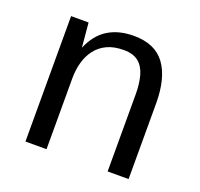

<svg xmlns="http://www.w3.org/2000/svg" viewBox="-100 -650 790 760"><g transform="rotate(20 295.0 -270.0)"><path d="M80.1 0V-528.3H153.8L163.1 -425.3Q187.5 -483.9 232.2 -512Q276.9 -540 341.3 -540Q430.7 -540 472.7 -482.7Q514.6 -425.3 514.6 -318.4V0H426.3V-324.7Q426.3 -369.6 417 -403.1Q407.7 -436.5 385.3 -455.1Q362.8 -473.6 322.8 -473.6Q281.7 -473.6 252.7 -460Q223.6 -446.3 205.1 -422.1Q186.5 -397.9 177.7 -366.2Q168.9 -334.5 168.9 -298.8V0Z"/></g></svg>

Font: Comme
Style: Regular
Weight: 400
Designer: Vernon Adams
Foundry: Vernon Adams
Version: Version 1.000;gftools[0.9.27]